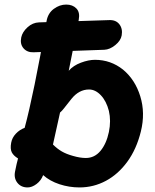

<svg xmlns="http://www.w3.org/2000/svg" viewBox="-20 -808 680 841"><path d="M101 13Q120 13 140 -2Q160 -17 169 -41Q198 -15 240.5 -1Q283 13 328 13Q390 13 444 -16Q498 -45 538 -100Q578 -155 597 -232Q617 -313 594.5 -386Q572 -459 519 -503Q465 -546 396 -546Q368 -546 334.5 -533.5Q301 -521 281 -498L312 -653L325 -722Q331 -754 314.5 -771Q298 -788 270 -788Q241 -788 215.5 -769Q190 -750 184 -716Q127 -392 88 -248Q66 -240 49.5 -222.5Q33 -205 29 -183Q24 -156 31.5 -141Q39 -126 59 -114Q53 -93 46 -57Q40 -28 56 -7.5Q72 13 101 13ZM356 -116Q331 -116 300 -125Q271 -133 251 -144.5Q231 -156 212 -175L243 -315Q253 -324 259 -332Q265 -340 274 -351L293 -375Q326 -416 370 -416Q398 -416 422 -390.5Q446 -365 457 -322Q467 -279 457 -230Q446 -178 420 -147Q394 -116 356 -116ZM127 -579 437 -590Q461 -591 485 -610.5Q509 -630 513 -653Q518 -682 503 -701.5Q488 -721 459 -720L151 -710Q123 -709 100.5 -688.5Q78 -668 73 -644Q67 -615 83 -596.5Q99 -578 127 -579Z"/></svg>

Font: Balsamiq Sans
Style: Bold Italic
Weight: 700
Italic angle: -12°
Designer: Michael Angeles
Foundry: Balsamiq SRL
Version: Version 1.020; ttfautohint (v1.8.4.7-5d5b);gftools[0.9.26]